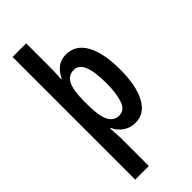

<svg xmlns="http://www.w3.org/2000/svg" viewBox="-311 -814 1107 1107"><g transform="rotate(-45 243.0 -260.0)"><path d="M450 -271Q450 -139 410 -64.5Q370 10 297 10Q256 10 224 -10Q192 -30 173 -70H168Q170 -42 171.5 -22Q173 -2 173 13V240H62V-760H173V-562Q173 -543 172 -518.5Q171 -494 169 -471H173Q197 -517 225 -535Q253 -553 290 -553Q367 -553 408.5 -479.5Q450 -406 450 -271ZM338 -270Q338 -367 318 -412.5Q298 -458 259 -458Q214 -458 193.5 -417.5Q173 -377 173 -286V-262Q173 -170 193.5 -128Q214 -86 259 -86Q303 -86 320.5 -138Q338 -190 338 -270Z"/></g></svg>

Font: Noto Sans Malayalam ExtraCondensed SemiBold
Style: Regular
Weight: 600
Width: 2
Designer: Jelle Bosma - Monotype Design Team
Foundry: Monotype Imaging Inc.
Version: Version 2.104; ttfautohint (v1.8.4.7-5d5b)